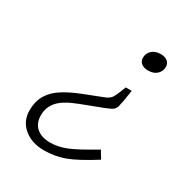

<svg xmlns="http://www.w3.org/2000/svg" viewBox="-171 -856 956 1002"><g transform="rotate(30 307.0 -355.0)"><path d="M495.1 -617.2Q469.2 -617.2 454.1 -629.6Q439 -642.1 439 -662.1Q439 -689 458.5 -707Q478 -725.1 511.2 -725.1Q537.6 -725.1 552.2 -712.6Q566.9 -700.2 566.9 -680.2Q566.9 -653.3 547.6 -635.3Q528.3 -617.2 495.1 -617.2ZM439 -482.9H475.1Q463.9 -407.7 457 -381.8Q452.6 -365.2 441.7 -356.7Q430.7 -348.1 399.9 -335.9L267.1 -285.2Q189.5 -255.4 158.7 -219.7Q127.9 -184.1 127.9 -137.2Q127.9 -87.9 158.2 -62Q188.5 -36.1 240.2 -36.1Q286.6 -36.1 335.2 -55.2Q383.8 -74.2 488.8 -137.2L516.1 -91.8Q414.6 -27.8 356.2 -6.3Q297.9 15.1 231.9 15.1Q159.2 15.1 111.6 -24.4Q64 -64 64 -127.9Q64 -163.1 72.8 -190.7Q81.5 -218.3 103 -244.4Q124.5 -270.5 162.1 -293.5Q199.7 -316.4 255.9 -338.9L371.1 -383.8Q395 -393.1 406.2 -408.9Q417.5 -424.8 439 -482.9Z"/></g></svg>

Font: IntelOne Mono Light
Style: Italic
Weight: 300
Italic angle: -16°
Designer: Fred Shallcrass
Foundry: Frere-Jones Type LLC
Version: Version 1.200;hotconv 1.1.0;makeotfexe 2.6.0;FJTRelease1.2